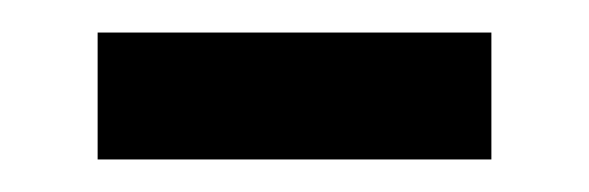

<svg xmlns="http://www.w3.org/2000/svg" viewBox="-20 -327 362 118"><path d="M40 -229V-307H282V-229Z"/></svg>

Font: Noto Sans Tifinagh Air
Style: Regular
Weight: 400
Designer: JamraPatel
Foundry: JamraPatel LLC
Version: Version 2.006; ttfautohint (v1.8.4.7-5d5b)